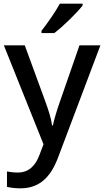

<svg xmlns="http://www.w3.org/2000/svg" viewBox="-20 -786 567 1046"><path d="M430 -756V-766H306C282 -721 235 -655 206 -618V-606H276C324 -642 402 -719 430 -756ZM1 -539 217 0 195 58C174 115 138 154 77 154C54 154 32 151 18 148V232C35 236 59 240 92 240C196 240 257 177 296 73L527 -539H413L307 -234C290 -186 275 -136 268 -102H264C258 -144 244 -186 227 -233L115 -539Z"/></svg>

Font: Noto Sans Devanagari UI Medium
Style: Regular
Weight: 500
Designer: Jelle Bosma - Monotype Design Team
Foundry: Monotype Imaging Inc.
Version: Version 2.004